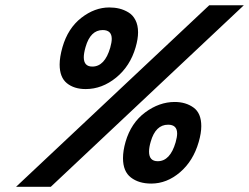

<svg xmlns="http://www.w3.org/2000/svg" viewBox="-20 -714 952 734"><path d="M372.6 -599.1Q325.7 -599.1 307.1 -534.2Q300.3 -510.3 300.3 -495.1Q300.3 -459.5 333 -459.5Q380.4 -459.5 401.4 -531.7Q407.2 -552.2 407.2 -565.4Q407.2 -599.1 372.6 -599.1ZM397.9 -685.5Q418 -685.5 436 -681.2Q454.1 -676.8 470.9 -666.7Q487.8 -656.7 497.8 -637.2Q507.8 -617.7 507.8 -590.3Q507.8 -565.4 498.5 -533.2Q477.5 -460.9 423.8 -417.2Q370.1 -373.5 307.6 -373.5Q263.2 -373.5 235.6 -396Q208 -418.5 208 -467.3Q208 -495.6 218.8 -533.7Q239.7 -606 290.8 -645.8Q341.8 -685.5 397.9 -685.5ZM622.6 -237.3Q574.7 -237.3 556.2 -172.4Q549.8 -150.9 549.8 -134.3Q549.8 -97.7 583 -97.7Q630.4 -97.7 651.4 -169.9Q657.2 -190.4 657.2 -203.6Q657.2 -237.3 622.6 -237.3ZM647.9 -324.2Q690.4 -324.2 720 -302.7Q749.5 -281.2 749.5 -231.9Q749.5 -205.1 739.7 -171.4Q718.8 -98.6 668.2 -55.4Q617.7 -12.2 558.1 -12.2Q510.7 -12.2 480.5 -35.4Q450.2 -58.6 450.2 -109.4Q450.2 -137.7 460 -171.9Q481 -244.1 534.9 -284.2Q588.9 -324.2 647.9 -324.2ZM779.8 -693.8H912.1L174.3 0H41.5Z"/></svg>

Font: Cantarell
Style: Bold Italic
Weight: 700
Italic angle: -16°
Designer: Dave Crossland
Version: Version 1.004